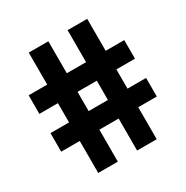

<svg xmlns="http://www.w3.org/2000/svg" viewBox="-161 -833 935 967"><g transform="rotate(-30 306.0 -350.0)"><path d="M136 0V-186H28V-294H136V-406H28V-514H136V-700H250V-514H362V-700H476V-514H584V-406H476V-294H584V-186H476V0H362V-186H250V0ZM362 -294V-406H250V-294Z"/></g></svg>

Font: Space Grotesk Frontify
Style: Bold
Weight: 700
Designer: Florian Karsten
Version: Version 2.000